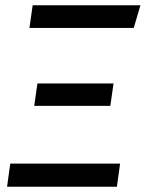

<svg xmlns="http://www.w3.org/2000/svg" viewBox="-20 -709 553 729"><path d="M423.8 0H6.8L19 -87.9H436ZM398.9 -307.1H109.9L122.1 -392.1H411.1ZM487.8 -603H91.8L104 -689H513.2Z"/></svg>

Font: FiraSans-Italic
Style: Italic
Weight: 400
Italic angle: -8°
Designer: Carrois Corporate & Edenspiekermann AG
Foundry: Carrois Corporate GbR & Edenspiekermann AG
Version: Version 3.106;PS 003.106;hotconv 1.0.70;makeotf.lib2.5.58329